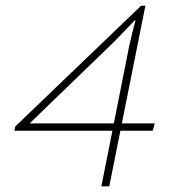

<svg xmlns="http://www.w3.org/2000/svg" viewBox="-20 -660 640 680"><path d="M339 0 438 -499Q443 -522 448.5 -544Q454 -566 460 -588H457Q438 -568 419.5 -548.5Q401 -529 381 -509L85 -223H528L521 -197H31L34 -212L480 -640H495L367 0Z"/></svg>

Font: SourceCodeVF
Style: Italic
Weight: 200
Italic angle: -11°
Monospace: yes
Designer: Paul D. Hunt, Teo Tuominen
Foundry: Adobe
Version: Version 1.026;hotconv 1.1.0;makeotfexe 2.6.0